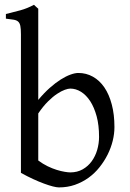

<svg xmlns="http://www.w3.org/2000/svg" viewBox="-20 -777 548 811"><path d="M398.4 -199.2Q398.4 -248 388.2 -285.9Q377.9 -323.7 361.1 -349.6Q344.2 -375.5 322.3 -389.2Q300.3 -402.8 276.9 -402.8Q268.1 -402.8 253.7 -397.7Q239.3 -392.6 221.2 -380.6Q203.1 -368.7 182.6 -348.4Q162.1 -328.1 141.6 -297.9V-99.1Q161.1 -84.5 181.4 -74.7Q201.7 -64.9 220 -59.3Q238.3 -53.7 253.2 -51.3Q268.1 -48.8 276.9 -48.8Q306.6 -48.8 329.3 -61.8Q352.1 -74.7 367.4 -95.9Q382.8 -117.2 390.6 -144Q398.4 -170.9 398.4 -199.2ZM463.4 -240.2Q463.4 -211.9 456.1 -182.1Q448.7 -152.3 434.6 -124Q420.4 -95.7 400.1 -70.3Q379.9 -44.9 353.8 -26.1Q327.6 -7.3 296.4 3.7Q265.1 14.6 229 14.6Q219.7 14.6 203.4 10.5Q187 6.3 165.8 -1.5Q144.5 -9.3 119.6 -20.8Q94.7 -32.2 68.4 -46.9V-632.8Q68.4 -655.3 65.9 -667.5Q63.5 -679.7 56.6 -685.8Q49.8 -691.9 37.4 -693.8Q24.9 -695.8 4.9 -698.2V-717.8Q37.1 -725.6 66.4 -733.6Q95.7 -741.7 123.5 -756.8Q126 -754.4 130.4 -750.2Q134.8 -746.1 137.9 -743.4Q141.1 -740.7 141.6 -740.2V-355Q166 -384.3 190.2 -405.8Q214.4 -427.2 236.6 -441.2Q258.8 -455.1 277.8 -461.9Q296.9 -468.8 311 -468.8Q344.2 -468.8 372.3 -453.1Q400.4 -437.5 420.7 -408Q440.9 -378.4 452.1 -335.9Q463.4 -293.5 463.4 -240.2Z"/></svg>

Font: Akkhara
Style: Regular
Weight: 400
Designer: J. Victor Gaultney
Version: Version 1.00 June 13, 2006, initial release